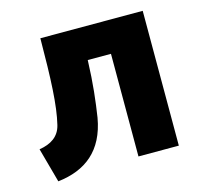

<svg xmlns="http://www.w3.org/2000/svg" viewBox="-82 -601 739 703"><g transform="rotate(-15 287.0 -249.5)"><path d="M20 -119 56 12C161 0 234 -55 255 -176C264 -235 272 -300 275 -389H363V0H516V-511H128C127 -356 123 -258 106 -188C96 -146 64 -126 20 -119Z"/></g></svg>

Font: Finlandica
Style: Bold
Weight: 700
Designer: Niklas Ekholm, Juho Hiilivirta, Jaakko Suomalainen
Foundry: Helsinki Type Studio
Version: Version 2.000;Glyphs 3.2 (3202)